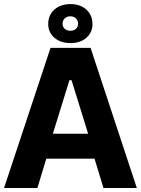

<svg xmlns="http://www.w3.org/2000/svg" viewBox="-27 -939 703 959"><path d="M-6.8 0H159.8L204.2 -146.4H445.2L489.8 0H656.4L425.4 -700H225.4ZM237 -271 319.8 -538.4H330.4L413.2 -271ZM325.6 -723.8Q374.4 -723.8 404.6 -750.4Q434.8 -777 434.8 -818.5Q434.8 -863.6 404.3 -891.1Q373.8 -918.6 325.6 -918.6Q275.6 -918.6 244.7 -891.2Q213.8 -863.7 213.8 -818.7Q213.8 -777.2 244.7 -750.5Q275.6 -723.8 325.6 -723.8ZM324.4 -785.4Q307 -785.4 296.3 -795Q285.6 -804.6 285.6 -820.3Q285.6 -836 296.3 -846.8Q307 -857.6 324.4 -857.6Q341.8 -857.6 352.4 -846.9Q363 -836.2 363 -820.4Q363 -804.7 352.3 -795Q341.6 -785.4 324.4 -785.4Z"/></svg>

Font: Fixel Variable
Style: Regular
Weight: 100
Width: 3
Designer: AlfaBravo + MacPaw
Foundry: Kyrylo Tkachov, Marchela Mozhyna, Serhii Makarenko, Maria Weinstein, Zakhar Kryvoshyya
Version: Version 1.211